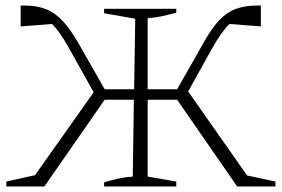

<svg xmlns="http://www.w3.org/2000/svg" viewBox="-20 -677 1023 697"><path d="M141 0H3V-18L107 -41L320 -342L230 -503Q197 -562 169 -590L55 -581V-657Q62 -657 68 -657Q114 -657 147.5 -643.5Q181 -630 208.5 -600Q236 -570 265 -520L360 -353H467L471 -609L358 -629V-645H620V-631Q591 -623 567 -618Q543 -613 516 -611V-353H623L718 -520Q746 -571 773.5 -601Q801 -631 834.5 -644Q868 -657 915 -657Q920 -657 927 -657V-581L813 -590Q784 -562 751 -503L663 -345L877 -40L980 -18V0H841L623 -315H516V-36L620 -18V0H358V-15Q388 -24 411 -29Q434 -34 462 -36L466 -315H360Z"/></svg>

Font: Piazzolla SC ExtraLight
Style: Regular
Weight: 200
Designer: Juan Pablo del Peral
Foundry: Huerta Tipografica
Version: Version 1.330